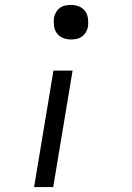

<svg xmlns="http://www.w3.org/2000/svg" viewBox="-20 -548 540 783"><path d="M270 -387Q253 -387 237.5 -393Q222 -399 212.5 -411.5Q203 -424 200.5 -441Q198 -458 200 -475Q202 -486 208 -497Q214 -508 224 -515.5Q234 -523 246 -525.5Q258 -528 269 -528Q286 -528 301.5 -522Q317 -516 326.5 -503.5Q336 -491 338.5 -474Q341 -457 339 -440Q337 -429 331 -418Q325 -407 315 -399.5Q305 -392 293 -389.5Q281 -387 270 -387ZM119 215 198 -260H276L197 215Z"/></svg>

Font: Iosevka Curly
Style: Italic
Weight: 400
Italic angle: -9°
Monospace: yes
Designer: Belleve Invis
Foundry: Belleve Invis
Version: Version 22.1.2; ttfautohint (v1.8.4)